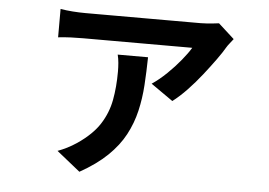

<svg xmlns="http://www.w3.org/2000/svg" viewBox="-48 -626 1097 782"><g transform="rotate(5 500.0 -235.0)"><path d="M882 -501Q876 -493 867.5 -482.5Q859 -472 855 -465Q843 -444 821 -413.5Q799 -383 771.5 -348Q744 -313 714 -281.5Q684 -250 655 -228L565 -291Q595 -311 625 -340Q655 -369 679.5 -399Q704 -429 717 -451Q704 -451 669.5 -451Q635 -451 589 -451Q543 -451 492.5 -451Q442 -451 395.5 -451Q349 -451 315.5 -451Q282 -451 271 -451Q246 -451 221 -450Q196 -449 169 -446V-562Q192 -558 219 -556Q246 -554 271 -554Q282 -554 318 -554Q354 -554 404 -554Q454 -554 508 -554Q562 -554 611 -554Q660 -554 696 -554Q732 -554 743 -554Q753 -554 767.5 -555Q782 -556 795.5 -557.5Q809 -559 817 -560ZM541 -397Q540 -338 536.5 -283Q533 -228 521 -176.5Q509 -125 484 -78Q459 -31 415 11.5Q371 54 303 92L207 15Q226 8 245 -1.5Q264 -11 285 -25Q345 -66 374.5 -112Q404 -158 414 -211.5Q424 -265 424 -328Q424 -346 422.5 -363.5Q421 -381 417 -397Z"/></g></svg>

Font: Noto Sans TC SemiBold
Style: Regular
Weight: 600
Designer: Ryoko NISHIZUKA  (kana, bopomofo & ideographs); Paul D. Hunt (Latin, Greek & Cyrillic); Sandoll Communications , Soo-you
Foundry: Adobe
Version: Version 2.004-H2;hotconv 1.0.118;makeotfexe 2.5.65603